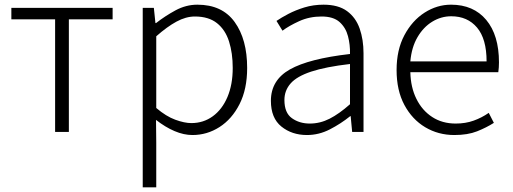

<svg xmlns="http://www.w3.org/2000/svg" viewBox="-20 -567 2206 825"><path d="M216.8 0V-483.9H28.8V-533.2H463.9V-483.9H275.9V0Z M593.3 237.8V-533.2H641.1L647.9 -467.8H650.4Q689 -498 734.1 -522.5Q779.3 -546.9 828.1 -546.9Q934.6 -546.9 988.3 -472.4Q1042 -397.9 1042 -274.9Q1042 -184.1 1009.3 -119.6Q976.6 -55.2 923.1 -21Q869.6 13.2 807.1 13.2Q769.5 13.2 730 -3.7Q690.4 -20.5 650.4 -51.8L651.4 45.9V237.8ZM802.2 -38.1Q854 -38.1 894.3 -67.4Q934.6 -96.7 957.3 -150.1Q980 -203.6 980 -274.9Q980 -338.9 964.1 -388.9Q948.2 -439 912.4 -467.5Q876.5 -496.1 817.4 -496.1Q778.8 -496.1 738.3 -474.1Q697.8 -452.1 651.4 -411.1V-103Q693.8 -66.9 733.4 -52.5Q772.9 -38.1 802.2 -38.1Z M1298.8 13.2Q1234.4 13.2 1189.2 -23.2Q1144 -59.6 1144 -133.8Q1144 -222.7 1225.8 -268.8Q1307.6 -314.9 1483.9 -335Q1484.9 -374.5 1475.3 -411.4Q1465.8 -448.2 1439.2 -472.2Q1412.6 -496.1 1361.8 -496.1Q1309.6 -496.1 1265.6 -476.1Q1221.7 -456.1 1193.8 -435.1L1168 -477.1Q1188.5 -491.2 1219.2 -507.3Q1250 -523.4 1288.3 -535.2Q1326.7 -546.9 1370.1 -546.9Q1433.6 -546.9 1471.2 -519.3Q1508.8 -491.7 1525.4 -444.3Q1542 -397 1542 -337.9V0H1493.2L1486.8 -67.9H1484.9Q1444.3 -35.2 1397.2 -11Q1350.1 13.2 1298.8 13.2ZM1311 -36.1Q1355.5 -36.1 1396.2 -56.9Q1437 -77.6 1483.9 -119.1V-292Q1378.9 -279.8 1317.1 -259.3Q1255.4 -238.8 1228.8 -208.5Q1202.1 -178.2 1202.1 -137.2Q1202.1 -82 1234.4 -59.1Q1266.6 -36.1 1311 -36.1Z M1932.1 13.2Q1863.3 13.2 1807.1 -20.3Q1751 -53.7 1717.5 -116.2Q1684.1 -178.7 1684.1 -266.1Q1684.1 -352.5 1717.5 -415.5Q1751 -478.5 1804.4 -512.7Q1857.9 -546.9 1918 -546.9Q2014.6 -546.9 2069.3 -481.4Q2124 -416 2124 -298.8Q2124 -276.4 2121.1 -256.8H1743.2Q1744.6 -191.9 1769.3 -142.1Q1793.9 -92.3 1837.2 -64.2Q1880.4 -36.1 1938 -36.1Q1980.5 -36.1 2015.1 -48.6Q2049.8 -61 2080.1 -82L2102.1 -39.1Q2069.8 -18.6 2029.8 -2.7Q1989.7 13.2 1932.1 13.2ZM1743.2 -303.2H2070.8Q2070.8 -399.9 2029.8 -448.5Q1988.8 -497.1 1918.9 -497.1Q1875.5 -497.1 1837.4 -473.9Q1799.3 -450.7 1773.9 -407.2Q1748.5 -363.8 1743.2 -303.2Z"/></svg>

Font: Source Han Sans CN Light
Style: Regular
Weight: 300
Designer: Ryoko NISHIZUKA  (kana, bopomofo & ideographs); Paul D. Hunt (Latin, Greek & Cyrillic); Sandoll Communications , Soo-you
Foundry: Adobe
Version: Version 2.000;hotconv 1.0.107;makeotfexe 2.5.65593